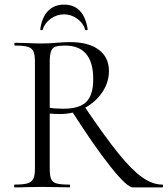

<svg xmlns="http://www.w3.org/2000/svg" viewBox="-20 -810 725 830"><path d="M289 -332 345 -350Q432 -221 490.5 -148.5Q549 -76 594 -44Q639 -12 682 -12Q685 -12 685 -6Q685 0 682 0H554Q529 0 458.5 -88.5Q388 -177 289 -332ZM451 -503Q451 -454 422 -411Q393 -368 344.5 -342.5Q296 -317 240 -317Q221 -317 195 -319V-81Q195 -50 201 -36Q207 -22 224.5 -17Q242 -12 280 -12Q283 -12 283 -6Q283 0 280 0Q249 0 231 -1L162 -2L94 -1Q76 0 43 0Q41 0 41 -6Q41 -12 43 -12Q81 -12 99 -17.5Q117 -23 124 -37Q131 -51 131 -81V-544Q131 -574 124.5 -588Q118 -602 100.5 -607.5Q83 -613 45 -613Q42 -613 42 -619Q42 -625 45 -625L94 -624Q136 -622 162 -622Q180 -622 196 -623Q212 -624 224 -625Q256 -628 282 -628Q363 -628 407 -595Q451 -562 451 -503ZM261 -613Q234 -613 220.5 -608.5Q207 -604 201 -589.5Q195 -575 195 -542V-344Q219 -340 254 -340Q323 -340 353 -369.5Q383 -399 383 -468Q383 -613 261 -613ZM154 -683Q161 -735 187.5 -762.5Q214 -790 257 -790Q300 -790 325.5 -763Q351 -736 359 -683Q360 -680 354.5 -679.5Q349 -679 348 -682Q341 -709 314.5 -728.5Q288 -748 257 -748Q225 -748 198.5 -728.5Q172 -709 165 -682Q164 -679 158.5 -679.5Q153 -680 154 -683Z"/></svg>

Font: Cormorant
Style: Regular
Weight: 400
Designer: Christian Thalmann (Catharsis Fonts)
Foundry: Catharsis Fonts
Version: Version 4.000